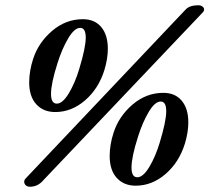

<svg xmlns="http://www.w3.org/2000/svg" viewBox="-20 -689 796 730"><path d="M91 -376Q91 -419 106 -465Q126 -527 178 -571.5Q230 -616 295 -616Q340 -616 365 -586Q390 -556 390 -504Q390 -466 377 -423Q355 -352 303.5 -307.5Q252 -263 190 -263Q145 -263 118 -292.5Q91 -322 91 -376ZM281 -426Q306 -508 306 -546Q306 -583 285 -583Q263 -583 239.5 -543.5Q216 -504 199 -450Q174 -372 174 -332Q174 -295 196 -295Q218 -295 241.5 -334Q265 -373 281 -426ZM72 2Q72 -5 78 -11L686 -653Q701 -669 734 -669Q744 -669 750 -664Q756 -659 756 -653Q756 -647 752 -643L145 -4Q124 21 94 21Q84 21 78 15.5Q72 10 72 2ZM397 -96Q397 -139 412 -185Q432 -247 484 -291.5Q536 -336 601 -336Q646 -336 671 -306Q696 -276 696 -224Q696 -186 683 -143Q661 -72 609.5 -27.5Q558 17 496 17Q451 17 424 -12.5Q397 -42 397 -96ZM587 -146Q612 -228 612 -266Q612 -303 591 -303Q569 -303 545.5 -263.5Q522 -224 505 -170Q480 -92 480 -52Q480 -15 502 -15Q524 -15 547.5 -54Q571 -93 587 -146Z"/></svg>

Font: EB Garamond
Style: Bold Italic
Weight: 700
Italic angle: -17.2°
Designer: Georg Duffner and Octavio Pardo
Foundry: Georg Duffner
Version: Version 1.000